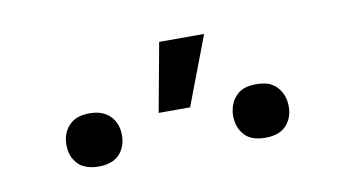

<svg xmlns="http://www.w3.org/2000/svg" viewBox="-36 -902 592 324"><g transform="rotate(-10 260.5 -740.0)"><path d="M227.2 -716.9H281.1L325.9 -834.8H248.9ZM67.5 -672.5C69.5 -667 72.5 -662.5 76.6 -657.9C79.1 -655.4 81.6 -652.9 85.1 -651.4C88.7 -649.4 92.7 -647.9 97.2 -646.9C101.8 -645.8 106.3 -645.3 111.8 -645.3C127.5 -645.3 139.5 -649.4 147.6 -657.9C155.7 -666.5 159.7 -677.6 159.7 -690.7C159.7 -703.8 155.7 -714.9 147.6 -723.4C139.5 -732 127.5 -736.5 111.8 -736.5C96.2 -736.5 84.1 -732 76.6 -723.4C68.5 -714.9 64.5 -703.8 64.5 -690.7C64.5 -684.1 65.5 -678.1 67.5 -672.5ZM362.2 -656.9C369.8 -648.4 381.9 -644.3 397.5 -644.3C413.1 -644.3 425.2 -648.4 433.2 -656.9C441.3 -665.5 445.3 -676.6 445.3 -689.7C445.3 -696.2 444.3 -702.3 442.3 -707.8C440.3 -713.4 437.3 -718.4 433.2 -722.9C429.2 -727.5 424.2 -730.5 418.6 -733C412.6 -735 405.5 -736 397.5 -736C389.4 -736 382.4 -735 376.8 -733C370.8 -730.5 365.7 -727.5 362.2 -722.9C360.7 -721.4 359.2 -719.4 357.7 -717.4C356.2 -715.4 355.2 -713.4 354.7 -711.3C353.7 -709.3 352.6 -707.3 352.1 -704.8C351.6 -702.3 351.1 -700.3 350.6 -697.7C350.1 -695.2 350.1 -692.2 350.1 -689.7C350.1 -676.6 354.2 -665.5 362.2 -656.9Z"/></g></svg>

Font: Vazir FD Light
Style: Regular
Weight: 300
Foundry: DejaVu fonts team - Redesigned by Saber Rastikerdar
Version: Version 21.10;October 20, 2019;FontCreator 12.0.0.2547 64-bi